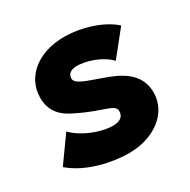

<svg xmlns="http://www.w3.org/2000/svg" viewBox="-134 -655 781 791"><g transform="rotate(-30 257.0 -259.5)"><path d="M263 15C380 15 474 -53 474 -151C474 -248 391 -284 318 -309C254 -332 209 -345 209 -370C209 -393 227 -406 263 -404C315 -400 374 -375 404 -342L496 -457C442 -506 347 -534 267 -534C147 -534 58 -466 58 -365C58 -295 100 -262 150 -239C259 -185 313 -190 313 -155C313 -129 293 -116 262 -116C199 -116 118 -152 82 -192L-4 -72C70 -8 184 15 263 15Z"/></g></svg>

Font: Fixel Display 20240404 ExBold
Style: Italic
Weight: 800
Italic angle: -10°
Designer: AlfaBravo + MacPaw
Foundry: Kyrylo Tkachov, Marchela Mozhyna, Serhii Makarenko, Maria Weinstein, Zakhar Kryvoshyya
Version: Version 1.211;Glyphs 3.2 (3225)